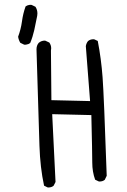

<svg xmlns="http://www.w3.org/2000/svg" viewBox="-20 -790 540 817"><path d="M82.5 -600.1Q84.5 -599.6 86.9 -599.6Q89.4 -599.6 93.3 -600.6Q101.6 -601.6 108.4 -606.9Q119.1 -632.3 125.7 -661.6Q132.3 -690.9 138.2 -722.2Q139.2 -727.5 139.2 -732.4Q139.2 -748.5 130.9 -761.2L114.7 -769Q112.8 -769.5 110.4 -769.5Q107.9 -769.5 104 -769Q95.7 -767.6 88.9 -762.7Q78.1 -732.9 73.5 -699Q68.8 -665 57.1 -633.8Q59.1 -620.1 66.4 -607.9ZM185.5 7.8Q199.2 7.8 208 0.5L216.3 -15.6L202.1 -304.2L368.7 -300.3Q372.6 -137.7 372.6 -98.4Q372.6 -59.1 384.8 -25.4L399.9 -18.1Q401.9 -17.6 403.3 -17.6Q417 -17.6 425.8 -24.9L434.1 -42Q422.4 -381.8 416.5 -461.2Q410.6 -540.5 396 -615.7L381.3 -622.6Q379.4 -623 377.9 -623Q363.8 -623 354.5 -615.2Q347.2 -606 345.2 -593.8L363.3 -359.9L198.7 -363.8L196.8 -574.7Q197.8 -580.1 197.8 -584.5Q197.8 -597.7 189.9 -608.9L173.3 -616.7Q171.9 -617.2 170.4 -617.2Q155.8 -617.2 144.5 -607.4Q135.3 -596.2 135.3 -580.1L147.9 -169.4Q150.9 -76.7 167.5 0L182.1 7.3Q184.1 7.8 185.5 7.8Z"/></svg>

Font: NaikaiFont
Style: Light
Weight: 300
Version: Version 1.89